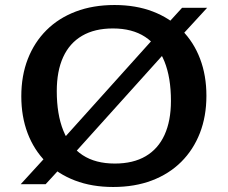

<svg xmlns="http://www.w3.org/2000/svg" viewBox="-20 -735 908 766"><path d="M215.5 -162 603.5 -593.5 634 -624.5 706.5 -704H806.5L688 -575L653.5 -542L265 -110.5L235 -79.5L162 0H62.5L180.5 -129ZM437 -715Q522 -715 589.8 -689Q657.5 -663 705.2 -615Q753 -567 778.2 -500.5Q803.5 -434 803.5 -353Q803.5 -271 777.5 -204.2Q751.5 -137.5 703 -89.2Q654.5 -41 586 -15Q517.5 11 431.5 11Q346.5 11 278.8 -15Q211 -41 163.2 -89Q115.5 -137 90.2 -203.5Q65 -270 65 -351Q65 -433 91 -499.8Q117 -566.5 165.5 -614.8Q214 -663 282.5 -689Q351 -715 437 -715ZM438 -82.5Q511.5 -82.5 561.2 -111.8Q611 -141 636.5 -197Q662 -253 662 -332.5Q662 -425.5 636 -490Q610 -554.5 558.8 -588Q507.5 -621.5 430.5 -621.5Q357.5 -621.5 307.5 -592.2Q257.5 -563 232 -507.2Q206.5 -451.5 206.5 -371.5Q206.5 -279 232.5 -214.2Q258.5 -149.5 309.8 -116Q361 -82.5 438 -82.5Z"/></svg>

Font: Newsreader 7pt Medium
Style: Regular
Weight: 500
Designer: Hugues Gentile
Foundry: Production Type
Version: Version 1.003